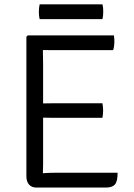

<svg xmlns="http://www.w3.org/2000/svg" viewBox="-20 -842 602 862"><path d="M98.5 -677 104.5 -683H172.5V-620Q172.5 -599 173 -587.5Q173.5 -576 173.5 -555.5V-102.5Q173.5 -92.5 173 -83.8Q172.5 -75 172.5 -64V0H142.5Q122.5 0 110.5 -13.2Q98.5 -26.5 98.5 -50.5ZM440 -378.5Q441.5 -370 442.2 -361Q443 -352 443 -346Q443 -339.5 442.2 -330.5Q441.5 -321.5 440 -313H233Q222 -313 207.5 -313.2Q193 -313.5 177.2 -313.8Q161.5 -314 147 -314V-377.5Q161.5 -377.5 177.2 -377.8Q193 -378 207.5 -378.2Q222 -378.5 233 -378.5ZM491.5 -683Q493 -674 493.2 -666.2Q493.5 -658.5 493.5 -652Q493.5 -645.5 492.2 -635.8Q491 -626 488 -617H233Q222 -617 207.5 -617Q193 -617 177.2 -617.2Q161.5 -617.5 147 -618V-683ZM508 -66.5Q508 -27.5 496 -13.8Q484 0 456.5 0H147V-62.5Q166.5 -64 186.5 -65.2Q206.5 -66.5 234 -66.5ZM158 -756Q154.5 -770 154.5 -788.5Q154.5 -807 158 -822.5H440Q442 -814.5 442.8 -807Q443.5 -799.5 443.5 -788.5Q443.5 -770.5 440 -756Z"/></svg>

Font: Signika SC
Style: Regular
Weight: 300
Designer: Anna Giedryś
Foundry: Anna Giedryś
Version: Version 2.000